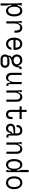

<svg xmlns="http://www.w3.org/2000/svg" viewBox="2795 -3605 1010 6640"><g transform="rotate(90 3300.0 -285.0)"><path d="M97 200H171V-30L139 -165H175C199 -52 270 12 360 12C472 12 548 -93 548 -272C548 -452 472 -552 360 -552C274 -552 208 -503 177 -394H141L171 -505V-530H81L97 -390ZM344 -479C424 -479 474 -404 474 -272C474 -141 424 -61 344 -61C264 -61 213 -144 213 -272C213 -404 264 -479 344 -479Z M718 0H792V-273C792 -425 862 -479 926 -479C1005 -479 1035 -423 1035 -348V-281H1109V-363C1109 -471 1042 -552 946 -552C889 -552 820 -531 787 -420H750L786 -530H702L718 -390Z M1505 10C1586 10 1687 -47 1703 -175H1629C1619 -105 1574 -63 1495 -63C1408 -63 1358 -143 1357 -245H1705V-305C1705 -454 1621 -550 1505 -550C1372 -550 1283 -454 1283 -269C1283 -84 1372 10 1505 10ZM1631 -318H1359C1366 -427 1422 -477 1501 -477C1578 -477 1629 -427 1631 -318Z M2067 -249C1994 -249 1937 -295 1937 -364C1937 -433 1992 -478 2067 -478C2147 -478 2202 -433 2202 -364C2202 -295 2147 -249 2067 -249ZM2015 200H2174C2262 200 2325 137 2325 47C2325 -43 2254 -107 2167 -107H2054L1957 -75V-111L2062 -176C2140 -177 2315 -199 2315 -452H2370V-530H2359C2294 -530 2270 -505 2270 -440V-422H2233C2228 -493 2164 -551 2054 -551C1937 -551 1863 -467 1863 -364C1863 -288 1903 -222 1970 -193L1905 -135V-58C1874 -28 1863 14 1863 47C1863 141 1935 200 2015 200ZM1937 47C1937 0 1966 -33 2012 -33H2171C2219 -33 2251 1 2251 47C2251 92 2219 127 2171 127H2018C1969 127 1937 92 1937 47Z M2661 12C2725 12 2785 -20 2809 -127H2846L2845 -107C2842 -45 2859 0 2925 0H2953V-73H2889V-530H2815V-287C2815 -132 2752 -61 2684 -61C2613 -61 2572 -102 2572 -189V-530H2498V-174C2498 -62 2567 12 2661 12Z M3092 -530 3108 -390V0H3182V-273C3182 -420 3248 -479 3316 -479C3393 -479 3425 -426 3425 -345V0H3499V-363C3499 -475 3430 -552 3336 -552C3275 -552 3217 -528 3174 -420H3138L3176 -530Z M4023 -214V-154C4023 -84 3992 -61 3939 -61C3885 -61 3852 -85 3852 -154V-457H4097V-530H3852V-700H3779V-530H3660V-457H3779V-154C3779 -52 3836 12 3939 12C4041 12 4097 -52 4097 -154V-214Z M4738 -73H4667V-355C4667 -486 4605 -552 4494 -552C4379 -552 4301 -484 4301 -355H4375C4375 -418 4400 -479 4494 -479C4558 -479 4593 -443 4593 -375V-304H4444C4321 -304 4258 -234 4258 -150C4258 -57 4309 12 4430 12C4515 12 4563 -46 4577 -140H4613V-93C4613 -39 4642 0 4713 0H4738ZM4430 -61C4367 -61 4332 -89 4332 -150C4332 -192 4362 -233 4434 -239L4593 -254V-196L4541 -182C4524 -112 4498 -61 4430 -61Z M4892 -530 4908 -390V0H4982V-273C4982 -420 5048 -479 5116 -479C5193 -479 5225 -426 5225 -345V0H5299V-363C5299 -475 5230 -552 5136 -552C5075 -552 5017 -528 4974 -420H4938L4976 -530Z M5932 -770H5858V-510L5891 -375H5854C5830 -488 5762 -552 5672 -552C5557 -552 5481 -447 5481 -268C5481 -88 5557 12 5672 12C5758 12 5825 -44 5852 -146H5889L5858 -34V0H5932ZM5686 -61C5603 -61 5555 -139 5555 -268C5555 -396 5603 -479 5686 -479C5769 -479 5816 -391 5816 -267C5816 -141 5769 -61 5686 -61Z M6448 -269C6448 -126 6388 -61 6300 -61C6212 -61 6152 -126 6152 -269C6152 -412 6212 -479 6300 -479C6388 -479 6448 -412 6448 -269ZM6078 -269C6078 -79 6177 12 6300 12C6423 12 6522 -79 6522 -269C6522 -455 6423 -552 6300 -552C6177 -552 6078 -455 6078 -269Z"/></g></svg>

Font: Fliege Mono Light
Style: Regular
Weight: 300
Version: Version 0.020;Glyphs 3.3 (3306)